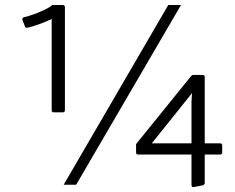

<svg xmlns="http://www.w3.org/2000/svg" viewBox="-20 -810 940 769"><path d="M70 -730Q68 -739 76 -741Q94 -745 118.5 -754Q143 -763 163 -773Q183 -783 189 -790H231Q240 -790 240 -781V-369Q240 -360 231 -360H196Q187 -360 187 -369V-734Q164 -723 136.5 -713Q109 -703 90 -699Q87 -698 84 -699.5Q81 -701 80 -704ZM654 -790H705L285 -70H235ZM534 -191Q525 -191 525 -199V-233L746 -506Q750 -510 755 -510H791Q800 -510 800 -501V-236H861Q870 -236 870 -227V-199Q870 -191 861 -191H800V-77Q800 -72 793 -68L757 -61Q747 -59 747 -69V-191ZM747 -236V-403L749 -437L588 -236Z"/></svg>

Font: Gowun Dodum
Style: Regular
Weight: 400
Designer: Yanghee Ryu
Foundry: Yanghee Ryu
Version: Version 2.000